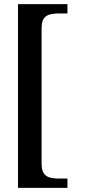

<svg xmlns="http://www.w3.org/2000/svg" viewBox="-20 -780 424 928"><path d="M67 128V-760H306V-715H261Q239 -715 220.5 -710Q202 -705 191.5 -690Q181 -675 181 -642V10Q181 42 191.5 57.5Q202 73 220.5 78Q239 83 261 83H306V128Z"/></svg>

Font: Noto Serif Bengali SemiBold
Style: Regular
Weight: 600
Version: Version 2.003